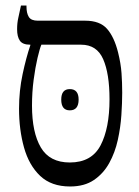

<svg xmlns="http://www.w3.org/2000/svg" viewBox="-20 -667 505 696"><path d="M234 9Q166 9 125.5 -29.5Q85 -68 67 -132.5Q49 -197 49 -273Q49 -338 62 -398.5Q75 -459 90 -503V-505H89Q62 -505 52 -519.5Q42 -534 42 -561Q42 -584 46.5 -603Q51 -622 56 -647H76V-643Q76 -619 84.5 -605.5Q93 -592 117 -592H289Q342 -592 368 -562.5Q394 -533 408 -477Q418 -437 420.5 -402Q423 -367 423 -331Q423 -295 420 -250Q417 -205 407 -159.5Q397 -114 376 -76Q355 -38 320.5 -14.5Q286 9 234 9ZM96 -284Q96 -187 128 -132.5Q160 -78 233 -78Q312 -78 344.5 -140Q377 -202 377 -307Q377 -400 354 -452.5Q331 -505 274 -505H130Q124 -491 116 -457Q108 -423 102 -378Q96 -333 96 -284ZM202 -306Q202 -344 233 -344Q265 -344 265 -306Q265 -267 233 -267Q202 -267 202 -306Z"/></svg>

Font: Noto Serif Hebrew Condensed
Style: Regular
Weight: 400
Width: 3
Designer: Monotype Design Team
Foundry: Monotype Imaging Inc.
Version: Version 2.004; ttfautohint (v1.8.4.7-5d5b)